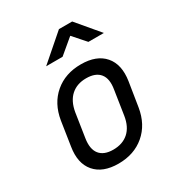

<svg xmlns="http://www.w3.org/2000/svg" viewBox="-186 -909 972 1043"><g transform="rotate(-30 300.0 -387.5)"><path d="M254 10Q156 10 108 -46Q60 -102 76 -200L99 -350Q115 -448 181 -504Q247 -560 345 -560Q443 -560 491 -504.5Q539 -449 524 -351L500 -200Q484 -102 418 -46Q352 10 254 10ZM267 -70Q326 -70 363 -103Q400 -136 410 -200L433 -350Q444 -414 417.5 -447Q391 -480 332 -480Q274 -480 237 -447Q200 -414 189 -350L166 -200Q156 -136 182.5 -103Q209 -70 267 -70ZM177 -645 338 -785H421L539 -645H442L373 -723L280 -645Z"/></g></svg>

Font: NKDuy Mono
Style: Italic
Weight: 400
Italic angle: -9°
Monospace: yes
Designer: NKDuy
Foundry: NKDuy
Version: Version 2.251; ttfautohint (v1.8.4.7-5d5b)